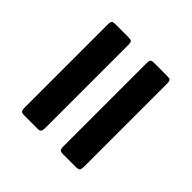

<svg xmlns="http://www.w3.org/2000/svg" viewBox="-47 -714 655 655"><g transform="rotate(-45 280.0 -387.0)"><path d="M81 -530.5Q67 -530.5 63.5 -526.5Q60 -522.5 60 -511.5V-450Q60 -438 64.2 -434.8Q68.5 -431.5 84.5 -431.5H478.5Q494 -431.5 497 -435.2Q500 -439 500 -451V-512Q500 -523.5 496.8 -527Q493.5 -530.5 479.5 -530.5ZM81 -343.5Q67 -343.5 63.5 -339.8Q60 -336 60 -325V-263.5Q60 -251.5 64.2 -248Q68.5 -244.5 84.5 -244.5H478.5Q494 -244.5 497 -248.2Q500 -252 500 -264V-325.5Q500 -337 496.8 -340.2Q493.5 -343.5 479.5 -343.5Z"/></g></svg>

Font: Besley ExtraBold
Style: Regular
Weight: 800
Designer: Owen Earl
Foundry: indestructible type*
Version: Version 2.001